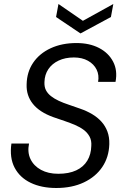

<svg xmlns="http://www.w3.org/2000/svg" viewBox="-20 -927 622 959"><path d="M261 12Q187 12 133 -14Q79 -40 53 -89.5Q27 -139 37 -210H125Q116 -166 132.5 -132Q149 -98 185 -78.5Q221 -59 271 -59Q324 -59 360.5 -76Q397 -93 416 -124.5Q435 -156 436 -198Q438 -225 427.5 -244.5Q417 -264 398.5 -278Q380 -292 355.5 -302.5Q331 -313 303 -322.5Q275 -332 246 -342Q177 -367 144 -408.5Q111 -450 113 -505Q114 -567 145.5 -613.5Q177 -660 233 -686Q289 -712 362 -712Q427 -712 474.5 -687.5Q522 -663 545 -619Q568 -575 557 -518H470Q476 -552 462.5 -579.5Q449 -607 419.5 -623.5Q390 -640 349 -640Q306 -640 273 -624.5Q240 -609 221.5 -581.5Q203 -554 202 -517Q201 -493 209.5 -476.5Q218 -460 234.5 -447Q251 -434 273.5 -423.5Q296 -413 323.5 -404Q351 -395 381 -384Q413 -373 440 -357Q467 -341 486.5 -319.5Q506 -298 516.5 -270Q527 -242 526 -207Q524 -142 491 -93Q458 -44 399 -16Q340 12 261 12ZM546 -907 534 -842 382 -760 260 -842 272 -907 394 -823Z"/></svg>

Font: DM Sans 18pt
Style: Italic
Weight: 400
Italic angle: -10°
Designer: Colophon Foundry, Jonny Pinhorn
Foundry: Colophon Foundry
Version: Version 4.004;gftools[0.9.30]